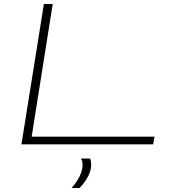

<svg xmlns="http://www.w3.org/2000/svg" viewBox="-20 -720 847 958"><path d="M87 0 199 -700H243L138 -38H751L744 0ZM383 71H430Q435 88 435 101Q435 130 419.5 160Q404 190 377 218H337Q363 189 377.5 159Q392 129 392 104Q392 82 383 71Z"/></svg>

Font: Georama ExtraExtended ExtraLight
Style: Italic
Weight: 200
Width: 8
Italic angle: -9°
Designer: Jean-Baptiste Levee
Foundry: Production Type
Version: Version 1.000